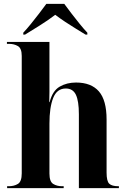

<svg xmlns="http://www.w3.org/2000/svg" viewBox="-20 -978 663 998"><path d="M17 0V-10H26Q53 -10 73 -22Q93 -34 93 -77V-687Q93 -727 73 -738.5Q53 -750 28 -750H16V-760H237V-549Q237 -524 237 -499.5Q237 -475 236 -447H238Q253 -506 290 -527.5Q327 -549 375 -549Q454 -549 494 -503Q534 -457 534 -357V-81Q534 -36 548 -23Q562 -10 595 -10H598V0H390V-384Q390 -453 374.5 -485.5Q359 -518 322 -518Q276 -518 256.5 -469Q237 -420 237 -336V-76Q237 -34 256.5 -22Q276 -10 302 -10H311V0ZM101 -808Q119 -827 140.5 -853.5Q162 -880 183.5 -908Q205 -936 221 -958H314Q330 -936 351.5 -908Q373 -880 394.5 -853.5Q416 -827 434 -808V-798H425Q404 -811 376 -828Q348 -845 319.5 -864Q291 -883 267 -901Q232 -874 186.5 -845.5Q141 -817 110 -798H101Z"/></svg>

Font: Noto Serif Display SemiCondensed
Style: Bold
Weight: 700
Width: 4
Designer: Monotype Design Team
Foundry: Monotype Imaging Inc.
Version: Version 2.009